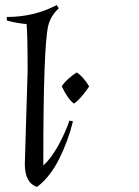

<svg xmlns="http://www.w3.org/2000/svg" viewBox="-20 -723 550 758"><path d="M78 -76 89 -442Q89 -590 85 -628Q47 -631 7 -642V-656Q114 -656 204 -703L212 -690Q180 -661 170 -620Q151 -534 151 -86V-70Q181 -96 210 -148.5Q239 -201 254 -247L268 -244Q249 -166 213 -94.5Q177 -23 126 15Q78 -1 78 -76ZM332 -382Q323 -367 304.5 -345Q286 -323 272 -314Q248 -331 224 -382Q231 -395 250 -412Q269 -429 283 -437Q308 -421 332 -382Z"/></svg>

Font: Almendra
Style: Italic
Weight: 400
Italic angle: -12°
Designer: Ana Sanfelippo
Foundry: Ana Sanfelippo
Version: Version 1.004